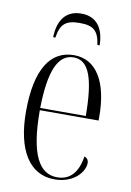

<svg xmlns="http://www.w3.org/2000/svg" viewBox="-84 -783 576 846"><g transform="rotate(10 203.5 -360.0)"><path d="M106 -606H116C125 -666 147 -688 211 -688C273 -688 295 -668 304 -606H314C313 -680 281 -730 211 -730C140 -730 108 -680 106 -606ZM220 10C308 10 352 -48 352 -86C352 -99 345 -109 333 -112C322 -40 288 -1 230 -1C150 -1 104 -80 104 -279H367V-295C367 -450 312 -544 211 -544C105 -544 45 -451 45 -263C45 -90 108 10 220 10ZM308 -289H104C107 -456 141 -534 211 -534C281 -534 307 -453 308 -289Z"/></g></svg>

Font: Noto Serif Display ExtraCondensed Light
Style: Regular
Weight: 300
Width: 2
Designer: Monotype Design Team
Foundry: Monotype Imaging Inc.
Version: Version 2.009